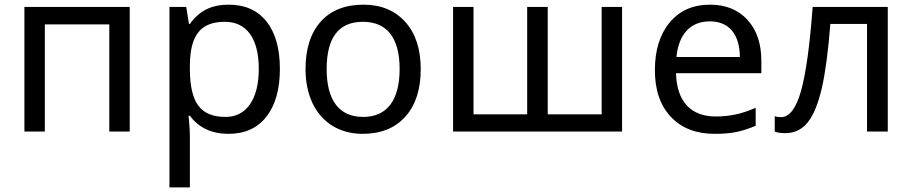

<svg xmlns="http://www.w3.org/2000/svg" viewBox="-20 -566 3924 826"><path d="M172.9 -460.9H450.2V0H538.1V-536.1H85V0H172.9Z M962.9 9.8C1032.7 9.8 1087.4 -14.6 1126 -64C1164.6 -113.3 1184.1 -181.6 1184.1 -269C1184.1 -356.9 1165 -425.3 1126.5 -473.6C1087.9 -522 1033.7 -545.9 963.9 -545.9C892.1 -545.9 838.4 -521.5 796.9 -462.9H793L781.2 -536.1H709V240.2H796.9V20C796.9 0 795.4 -22.5 793 -47.9L791 -67.9H796.9C835.4 -16.1 891.1 9.8 962.9 9.8ZM948.2 -472.2C1040.5 -472.2 1093.3 -400.9 1093.3 -270C1093.3 -205.1 1080.6 -154.3 1055.7 -117.7C1030.3 -81.1 995.1 -63 950.2 -63C896 -63 856.9 -79.1 833 -111.8C809.1 -144 796.9 -196.3 796.9 -269V-286.1C798.3 -414.6 842.3 -472.2 948.2 -472.2Z M1790 -269C1790 -354.5 1768.1 -421.9 1723.6 -471.7C1679.2 -521 1619.1 -545.9 1543.5 -545.9C1464.8 -545.9 1403.3 -521.5 1359.9 -473.1C1316.4 -424.3 1294.4 -356.4 1294.4 -269C1294.4 -212.9 1304.7 -164.1 1324.7 -121.6C1365.2 -37.1 1442.9 9.8 1540 9.8C1618.2 9.8 1679.2 -14.6 1723.6 -64C1768.1 -113.3 1790 -181.6 1790 -269ZM1385.3 -269C1385.3 -404.3 1437 -472.2 1541 -472.2C1644.5 -472.2 1699.2 -403.8 1699.2 -269C1699.2 -134.3 1644.5 -63 1542.5 -63C1439 -63 1385.3 -134.3 1385.3 -269Z M2336.4 -536.1H2248V-74.2H2017.1V-536.1H1929.2V0H2656.2V-536.1H2568.4V-74.2H2336.4Z M3055.2 9.8C3090.8 9.8 3121.6 7.3 3147.5 2C3173.3 -3.4 3201.2 -12.2 3231 -24.9V-102.1C3196.3 -87.4 3166.5 -77.6 3140.6 -72.8C3114.7 -67.4 3087.9 -64.9 3059.1 -64.9C2951.7 -64.9 2891.6 -129.4 2888.2 -251H3255.4V-304.2C3255.4 -378.4 3235.4 -437.5 3195.3 -481C3155.3 -524.4 3101.6 -545.9 3034.2 -545.9C2961.4 -545.9 2903.8 -520.5 2861.3 -469.7C2818.8 -418.5 2797.4 -350.1 2797.4 -264.2C2797.4 -178.7 2820.3 -111.8 2866.2 -63.5C2911.6 -14.6 2974.6 9.8 3055.2 9.8ZM3033.2 -474.1C3115.2 -474.1 3161.6 -420.9 3163.1 -320.8H2890.1C2899.4 -417 2949.2 -474.1 3033.2 -474.1Z M3799.3 -536.1H3476.1C3463.9 -371.1 3447.3 -251 3426.3 -175.3C3404.8 -99.6 3376 -62 3340.3 -62C3329.1 -62 3319.8 -63.5 3313 -65.9V0C3322.8 4.4 3338.4 6.8 3359.4 6.8C3397.9 6.8 3430.2 -8.8 3455.1 -40C3480 -70.8 3500 -120.1 3515.6 -187C3530.8 -253.9 3543 -345.7 3552.2 -462.9H3710V0H3799.3Z"/></svg>

Font: Noto Reveo Sans
Style: Regular
Weight: 400
Designer: Monotype Design team
Foundry: Monotype Imaging Inc.
Version: Version 1.04